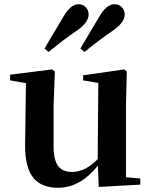

<svg xmlns="http://www.w3.org/2000/svg" viewBox="-20 -874 718 910"><path d="M256 16C325 16 388 -19 444 -89L448 12L645 1V-28L577 -34V-375L581 -535L569 -545L374 -517V-493L446 -481L443 -120C404 -79 363 -59 321 -59C292 -59 271 -68 257 -85C242 -104 234 -135 234 -178V-375L240 -535L227 -545L28 -520V-493L103 -480L99 -188C98 -115 112 -62 140 -29C165 1 204 16 256 16ZM210 -628C212 -629 215 -631 218 -634C262 -670 303 -701 340 -726C380 -753 400 -779 400 -805C400 -820 395 -832 385 -841C376 -850 365 -854 352 -854C327 -854 303 -834 280 -794C273 -783 263 -765 249 -742C223 -699 204 -666 191 -644ZM381 -628C423 -663 466 -695 511 -726C551 -753 571 -779 571 -805C571 -820 566 -832 556 -841C547 -850 536 -854 523 -854C497 -854 473 -834 450 -794C439 -775 421 -745 397 -705C381 -678 369 -657 361 -644Z"/></svg>

Font: AllPunType Bold
Style: Regular
Weight: 700
Version: 1.0